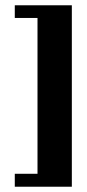

<svg xmlns="http://www.w3.org/2000/svg" viewBox="-20 -650 331 727"><path d="M36 8H122V-582H36V-630H252V57H36Z"/></svg>

Font: Smooch Sans Thin ExtraBold
Style: Regular
Weight: 800
Version: Version 1.010